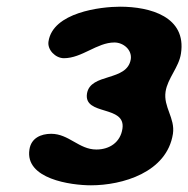

<svg xmlns="http://www.w3.org/2000/svg" viewBox="-20 -547 563 574"><path d="M68 -100C54 -12 192 7 252 7C345 7 479 -31 497 -147C504 -194 468 -227 475 -273C481 -313 515 -346 521 -387C538 -497 429 -527 339 -527C281 -527 138 -510 125 -423C121 -398 146 -373 171 -373C225 -373 270 -420 322 -420C349 -420 375 -398 371 -370C360 -302 250 -330 240 -267C230 -200 357 -234 346 -162C340 -122 308 -100 268 -100C216 -100 186 -147 133 -147C102 -147 73 -134 68 -100Z"/></svg>

Font: Asimov Print
Style: Regular
Weight: 500
Designer: Google
Version: Version 2.000980: 2014